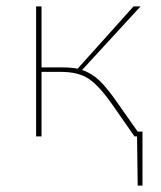

<svg xmlns="http://www.w3.org/2000/svg" viewBox="-20 -427 505 601"><path d="M411 -15H426V154H411L409 0H401L332 -99Q290 -159 257.5 -180.5Q225 -202 171 -202H110V0H93V-407H110V-216H174Q203 -216 223 -212L398 -407H420L237 -208Q267 -198 291.5 -174.5Q316 -151 347 -106Z"/></svg>

Font: EauTestInfant Thin
Style: Italic
Weight: 250
Italic angle: -12°
Designer: Christian Thalmann (Catharsis Fonts)
Version: Version 0.001;PS 000.001;hotconv 1.0.88;makeotf.lib2.5.64775